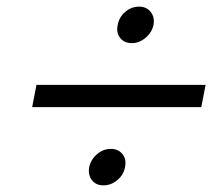

<svg xmlns="http://www.w3.org/2000/svg" viewBox="-20 -640 677 579"><path d="M90 -384H600L587 -317H77ZM292 -81Q269 -81 257 -97Q245 -113 249 -136Q254 -159 272.5 -175Q291 -191 314 -191Q337 -191 349.5 -175Q362 -159 357 -136Q353 -113 334 -97Q315 -81 292 -81ZM378 -510Q354 -510 342 -526Q330 -542 335 -565Q339 -588 357.5 -604Q376 -620 399 -620Q422 -620 434.5 -604Q447 -588 443 -565Q438 -542 419 -526Q400 -510 378 -510Z"/></svg>

Font: Albert Sans
Style: Italic
Weight: 400
Italic angle: -11.25°
Designer: Andreas Rasmussen
Foundry: a.Foundry
Version: Version 1.025